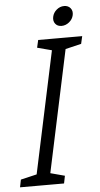

<svg xmlns="http://www.w3.org/2000/svg" viewBox="-99 -847 458 882"><g transform="rotate(-5 129.5 -406.0)"><path d="M27 0 169 -667H232L90 0ZM99 -667H179L167 -612L91 -632ZM-43 0 -36 -35 49 -55 37 0ZM80 0 92 -55 167 -35 160 0ZM210 -612 222 -667H302L294 -632ZM212 -722Q193 -722 183 -735Q173 -748 177 -767Q181 -786 196.5 -799Q212 -812 231 -812Q250 -812 260.5 -799Q271 -786 267 -767Q263 -748 247 -735Q231 -722 212 -722Z"/></g></svg>

Font: Epunda Slab Light
Style: Italic
Weight: 300
Italic angle: -12°
Designer: Simon Atzbach
Foundry: typofactur
Version: Version 1.102